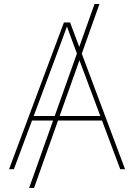

<svg xmlns="http://www.w3.org/2000/svg" viewBox="-20 -839 665 952"><path d="M473.1 -819.3 148.9 92.8H124.5L448.7 -819.3ZM24.9 0 296.9 -727.5H327.6L600.1 0H576.2L365.2 -563.5Q350.6 -602.5 336.2 -641.6Q321.8 -680.7 307.6 -719.7H316.4Q302.2 -680.7 287.8 -641.6Q273.4 -602.5 258.8 -563.5L48.8 0ZM131.8 -241.2V-263.7H492.7V-241.2Z"/></svg>

Font: Inter 20pt Thin
Style: Regular
Weight: 250
Version: Version 4.001;git-66647c0bb